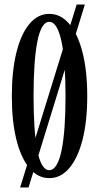

<svg xmlns="http://www.w3.org/2000/svg" viewBox="-20 -772 446 844"><path d="M68.5 52 317 -752H353L105.5 52ZM196.5 11Q146 11 109 -33.5Q72 -78 52 -158.5Q32 -239 32 -349Q32 -459.5 52 -540.8Q72 -622 109 -666.5Q146 -711 196.5 -711Q247.5 -711 285 -666.5Q322.5 -622 343 -540.8Q363.5 -459.5 363.5 -349Q363.5 -239 343 -158.5Q322.5 -78 285 -33.5Q247.5 11 196.5 11ZM196.5 -24Q215 -24 228.5 -46.5Q242 -69 250.8 -111.8Q259.5 -154.5 263.8 -214.5Q268 -274.5 268 -349Q268 -424 263.8 -484.2Q259.5 -544.5 250.8 -587.2Q242 -630 228.5 -653Q215 -676 196.5 -676Q178.5 -676 165.2 -653Q152 -630 143.8 -587.2Q135.5 -544.5 131.5 -484.2Q127.5 -424 127.5 -349Q127.5 -274.5 131.5 -214.5Q135.5 -154.5 143.8 -111.8Q152 -69 165.2 -46.5Q178.5 -24 196.5 -24Z"/></svg>

Font: Imbue Thin 10pt Medium
Style: Regular
Weight: 500
Version: Version 1.102